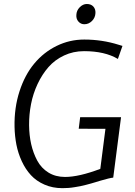

<svg xmlns="http://www.w3.org/2000/svg" viewBox="-20 -958 694 986"><path d="M413.1 -833.5Q395 -833.5 382.8 -847.2Q370.6 -860.8 372.1 -881.3Q373 -904.3 389.6 -920.9Q406.2 -937.5 425.8 -937.5Q447.3 -937.5 459.2 -924.6Q471.2 -911.6 470.2 -891.1Q469.2 -867.2 452.4 -850.3Q435.5 -833.5 413.1 -833.5ZM300.8 8.3Q250 8.3 208.3 -10Q166.5 -28.3 138.7 -58.6Q110.8 -88.9 91.8 -130.1Q72.8 -171.4 64.2 -215.3Q55.7 -259.3 54.7 -306.2Q52.7 -404.3 80.1 -488.8Q107.4 -573.2 155.8 -631.3Q204.1 -689.5 270.8 -722.2Q337.4 -754.9 412.6 -754.9Q504.4 -754.9 589.8 -728L608.9 -722.2L585.4 -655.3Q518.1 -695.3 411.6 -695.3Q356.4 -695.3 309.1 -673.1Q261.7 -650.9 229 -613.5Q196.3 -576.2 173.1 -526.9Q149.9 -477.5 139.4 -423.6Q128.9 -369.6 129.4 -314.5Q129.9 -263.2 140.1 -217.8Q150.4 -172.4 171.1 -133.5Q191.9 -94.7 228.5 -72Q265.1 -49.3 314 -49.3Q385.3 -49.3 495.1 -90.8L521.5 -296.4L384.3 -296.9L391.6 -356H601.6L561.5 -45.9Q542.5 -43.9 494.6 -29.8Q493.2 -29.3 473.1 -23.2Q453.1 -17.1 447.3 -15.6Q441.4 -14.2 422.6 -9Q403.8 -3.9 393.1 -2Q382.3 0 365.2 2.9Q348.1 5.9 332.3 7.1Q316.4 8.3 300.8 8.3Z"/></svg>

Font: HaufeMerriweatherSansLt
Style: Italic
Weight: 300
Designer: Eben Sorkin ( eben@eyebytes.com )
Foundry: Eben Sorkin
Version: Version 1.56